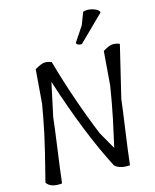

<svg xmlns="http://www.w3.org/2000/svg" viewBox="-140 -1069 938 1163"><g transform="rotate(-15 329.5 -487.5)"><path d="M554 -710Q595 -735 617.5 -735Q640 -735 659 -726L581 -401Q576 -355 556.5 -218.5Q537 -82 528 0Q466 5 434 -24Q311 -261 199 -611L154 -401Q149 -351 130 -214.5Q111 -78 102 0Q30 7 6 -31Q58 -233 76 -318.5Q94 -404 110 -497L127 -710Q170 -735 191 -735Q212 -735 232 -726Q303 -474 401 -235L463 -126Q469 -154 481 -207.5Q493 -261 500 -294Q521 -395 537 -497ZM595 -940 436 -784Q406 -784 403 -801L465 -894L495 -972Q527 -981 560.5 -969Q594 -957 595 -940Z"/></g></svg>

Font: Tillana
Style: Regular
Weight: 400
Designer: Lipi Raval (Devanagari, Latin), Jonny Pinhorn (Latin)
Foundry: Indian Type Foundry
Version: Version 2.003;PS 1.0;hotconv 1.0.79;makeotf.lib2.5.61930; tt